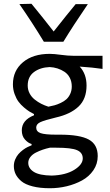

<svg xmlns="http://www.w3.org/2000/svg" viewBox="-20 -792 583 1015"><path d="M314.9 -571.3H211.9Q151.9 -670.4 82.5 -770.5L146.5 -772Q199.7 -707.5 263.7 -625.5Q337.9 -719.7 379.9 -770H444.3Q366.7 -656.2 314.9 -571.3ZM367.7 -497.1H522V-427.7Q469.7 -435.5 401.4 -439.9Q437.5 -400.9 437.5 -339.8Q437.5 -269 395.3 -228.8Q353 -188.5 275.4 -170.9Q216.3 -156.7 193.8 -146.5Q171.4 -136.2 171.4 -117.7Q171.4 -96.2 194.8 -88.1Q218.3 -80.1 275.4 -80.1H296.9Q402.3 -80.1 449.5 -54.2Q496.6 -28.3 496.6 33.2Q496.6 74.7 473.6 108.2Q450.7 141.6 413.6 161.9Q376.5 182.1 332.8 192.6Q289.1 203.1 243.7 203.1Q190.9 203.1 152.1 193.1Q113.3 183.1 92.8 165.8Q72.3 148.4 62.7 128.7Q53.2 108.9 53.2 85.9Q53.2 67.4 60.3 50.8Q67.4 34.2 77.6 22.5Q87.9 10.7 101.3 0.7Q114.7 -9.3 125.7 -14.6Q136.7 -20 147 -23.9V-30.8Q128.9 -35.6 112.1 -54.2Q95.2 -72.8 95.2 -103Q95.2 -156.7 159.7 -182.6V-189Q147 -195.3 135.5 -202.4Q124 -209.5 106.9 -223.9Q89.8 -238.3 77.9 -254.4Q65.9 -270.5 57.1 -294.9Q48.3 -319.3 48.3 -346.2Q48.3 -418.5 101.3 -462.9Q154.3 -507.3 242.7 -507.3Q265.1 -507.3 302 -502.2Q338.9 -497.1 367.7 -497.1ZM235.8 -228Q253.9 -231.4 268.3 -235.4Q282.7 -239.3 300.8 -247.8Q318.8 -256.3 330.8 -267.1Q342.8 -277.8 351.1 -295.4Q359.4 -313 359.4 -335Q359.4 -360.8 348.9 -380.9Q338.4 -400.9 321 -412.4Q303.7 -423.8 283.9 -430.2Q264.2 -436.5 242.7 -437.5Q192.4 -435.5 159.4 -410.9Q126.5 -386.2 126.5 -339.8Q126.5 -317.4 136.5 -298.3Q146.5 -279.3 163.3 -265.9Q180.2 -252.4 198 -243.4Q215.8 -234.4 235.8 -228ZM277.8 -11.2H243.7Q223.6 -6.8 205.8 -0.7Q188 5.4 169.7 14.6Q151.4 23.9 140.4 38.1Q129.4 52.2 129.4 68.8Q129.4 98.1 158.9 116.7Q188.5 135.3 253.9 136.2Q327.1 133.8 372.3 106Q417.5 78.1 417.5 45.4Q417.5 15.1 387.7 2Q357.9 -11.2 277.8 -11.2Z"/></svg>

Font: Commissioner Flair
Style: Regular
Weight: 400
Designer: Kostas Bartsokas
Foundry: Kostas Bartsokas
Version: Version 1.000